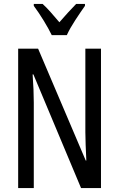

<svg xmlns="http://www.w3.org/2000/svg" viewBox="-20 -963 609 983"><path d="M497 0H395L151 -582H147Q153 -500 153 -438V0H73V-714H175L419 -141H422Q420 -185 418.5 -221.5Q417 -258 417 -286V-714H497ZM245 -783Q229 -816 204 -857Q179 -898 153 -933V-943H198Q217 -926 239.5 -900.5Q262 -875 284 -849Q310 -879 327.5 -898Q345 -917 370 -943H415V-933Q393 -902 365.5 -860Q338 -818 322 -783Z"/></svg>

Font: Noto Sans Lao UI ExtCond
Style: Regular
Weight: 400
Width: 2
Designer: Monotype Design Team
Foundry: Monotype Imaging Inc.
Version: Version 2.000; ttfautohint (v1.8.4.7-5d5b)